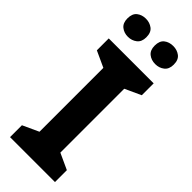

<svg xmlns="http://www.w3.org/2000/svg" viewBox="-297 -951 982 982"><g transform="rotate(45 194.5 -460.0)"><path d="M357 0H32V-86L119 -126V-588L32 -628V-714H357V-628L270 -588V-126L357 -86ZM27 -854Q27 -889 47 -904.5Q67 -920 95 -920Q123 -920 143.5 -904.5Q164 -889 164 -854Q164 -821 143.5 -805Q123 -789 95 -789Q67 -789 47 -805Q27 -821 27 -854ZM224 -854Q224 -889 244 -904.5Q264 -920 293 -920Q321 -920 341.5 -904.5Q362 -889 362 -854Q362 -821 341.5 -805Q321 -789 293 -789Q264 -789 244 -805Q224 -821 224 -854Z"/></g></svg>

Font: Noto Sans Devanagari UI
Style: Bold
Weight: 700
Designer: Jelle Bosma - Monotype Design Team
Foundry: Monotype Imaging Inc.
Version: Version 2.004; ttfautohint (v1.8.4.7-5d5b)